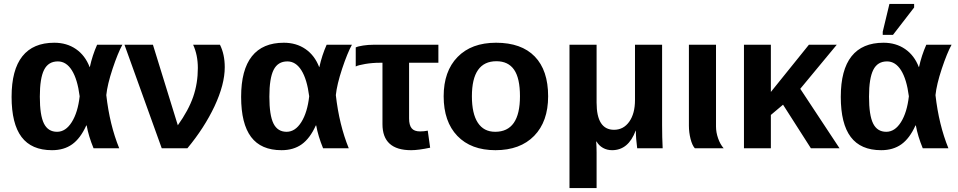

<svg xmlns="http://www.w3.org/2000/svg" viewBox="-20 -756 4883 979"><path d="M421.9 -116.2H419.9Q390.1 -50.3 348.1 -20.3Q306.2 9.8 245.1 9.8Q140.6 9.8 89.8 -57.6Q39.1 -125 39.1 -262.2Q39.1 -399.9 94 -469Q148.9 -538.1 256.8 -538.1Q320.3 -538.1 367.2 -505.9Q414.1 -473.6 437 -414.1H438Q451.2 -474.1 475.1 -527.8H604Q581.1 -486.3 554.2 -405.8Q527.3 -324.7 522 -271Q539.1 -119.6 587.9 0H457Q431.6 -61.5 421.9 -116.2ZM183.1 -263.2Q183.1 -168 204.1 -126Q225.1 -84 271 -84Q314.9 -84 345.9 -133.3Q377 -182.6 386.2 -265.1Q375 -352.1 346.4 -397.5Q317.9 -442.9 274.9 -442.9Q226.6 -442.9 204.8 -399.9Q183.1 -356.9 183.1 -263.2Z M1126 -413.1Q1126 -325.7 1073.7 -213.9Q1021.5 -103.5 935.5 0H804.7L614.7 -527.8H759.8L886.7 -117.2Q941.4 -193.8 965.1 -262.5Q988.8 -331.1 988.8 -409.2Q988.8 -475.6 964.8 -527.8H1101.6Q1126 -479 1126 -413.1Z M1592.3 -116.2H1590.3Q1560.5 -50.3 1518.6 -20.3Q1476.6 9.8 1415.5 9.8Q1311 9.8 1260.3 -57.6Q1209.5 -125 1209.5 -262.2Q1209.5 -399.9 1264.4 -469Q1319.3 -538.1 1427.2 -538.1Q1490.7 -538.1 1537.6 -505.9Q1584.5 -473.6 1607.4 -414.1H1608.4Q1621.6 -474.1 1645.5 -527.8H1774.4Q1751.5 -486.3 1724.6 -405.8Q1697.8 -324.7 1692.4 -271Q1709.5 -119.6 1758.3 0H1627.4Q1602.1 -61.5 1592.3 -116.2ZM1353.5 -263.2Q1353.5 -168 1374.5 -126Q1395.5 -84 1441.4 -84Q1485.4 -84 1516.4 -133.3Q1547.4 -182.6 1556.6 -265.1Q1545.4 -352.1 1516.8 -397.5Q1488.3 -442.9 1445.3 -442.9Q1397 -442.9 1375.2 -399.9Q1353.5 -356.9 1353.5 -263.2Z M1930.2 -436H1917Q1878.9 -436 1842.5 -429.9Q1806.2 -423.8 1793.9 -417V-514.2Q1805.7 -520 1831.8 -523.9Q1857.9 -527.8 1883.3 -527.8H2215.3V-436H2065.9V-151.9Q2065.9 -118.2 2078.9 -102.1Q2091.8 -85.9 2122.1 -85.9Q2142.1 -85.9 2161.1 -89.8L2173.3 -2.9Q2113.8 9.8 2076.2 9.8Q1930.2 9.8 1930.2 -123Z M2774.9 -265.1Q2774.9 -136.2 2703.6 -63.2Q2632.3 9.8 2506.3 9.8Q2381.8 9.8 2312 -63Q2242.2 -135.7 2242.2 -265.1Q2242.2 -392.6 2313 -465.3Q2383.8 -538.1 2509.3 -538.1Q2638.7 -538.1 2706.8 -467.8Q2774.9 -397.5 2774.9 -265.1ZM2631.3 -265.1Q2631.3 -357.4 2601.3 -400.6Q2571.3 -443.8 2511.2 -443.8Q2386.2 -443.8 2386.2 -265.1Q2386.2 -176.3 2416.5 -130.1Q2446.8 -84 2504.9 -84Q2631.3 -84 2631.3 -265.1Z M3358.9 0H3229Q3222.2 -49.8 3222.2 -89.8H3221.2Q3184.1 9.8 3101.1 9.8Q3075.2 9.8 3054.4 -2Q3033.7 -13.7 3022 -34.2H3020Q3022 -5.9 3022 22V203.1H2883.8V-527.8H3022V-232.9Q3022 -94.2 3110.8 -94.2Q3159.2 -94.2 3188.5 -135.5Q3217.8 -176.8 3217.8 -246.1V-527.8H3356V-118.2Q3356 -55.7 3358.9 0Z M3669.9 0H3522.9Q3509.3 -15.1 3501 -48.1Q3492.7 -81.1 3492.7 -115.2V-527.8H3630.9V-110.8Q3630.9 -81.1 3641.6 -50.5Q3652.3 -20 3669.9 0Z M4260.7 0H4114.7L3972.7 -222.2L3910.6 -169.9V0H3773.4V-527.8H3910.6V-287.1L4104.5 -527.8H4246.6L4060.5 -303.2Z M4649.9 -116.2H4647.9Q4618.2 -50.3 4576.2 -20.3Q4534.2 9.8 4473.1 9.8Q4368.7 9.8 4317.9 -57.6Q4267.1 -125 4267.1 -262.2Q4267.1 -399.9 4322 -469Q4377 -538.1 4484.9 -538.1Q4548.3 -538.1 4595.2 -505.9Q4642.1 -473.6 4665 -414.1H4666Q4679.2 -474.1 4703.1 -527.8H4832Q4809.1 -486.3 4782.2 -405.8Q4755.4 -324.7 4750 -271Q4767.1 -119.6 4815.9 0H4685.1Q4659.7 -61.5 4649.9 -116.2ZM4411.1 -263.2Q4411.1 -168 4432.1 -126Q4453.1 -84 4499 -84Q4543 -84 4574 -133.3Q4605 -182.6 4614.3 -265.1Q4603 -352.1 4574.5 -397.5Q4545.9 -442.9 4502.9 -442.9Q4454.6 -442.9 4432.9 -399.9Q4411.1 -356.9 4411.1 -263.2ZM4533.2 -578.1H4481V-594.2L4515.1 -735.8H4641.1V-717.8Z"/></svg>

Font: Libra Sans Modern
Style: Bold
Weight: 700
Foundry: Stefan Peev, Context Ltd
Version: Version 1.000